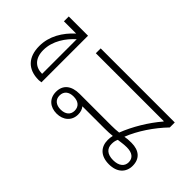

<svg xmlns="http://www.w3.org/2000/svg" viewBox="-227 -895 1008 1008"><g transform="rotate(-45 276.5 -391.0)"><path d="M235 -85C235 -103 234 -119 231 -134C300 -107 375 -57 434 0H471V-550H435V-46L433 -45C374 -96 297 -142 227 -169C225 -185 224 -206 224 -227V-459C224 -519 196 -555 144 -555C94 -555 65 -520 65 -472C65 -423 95 -388 142 -388C161 -388 176 -393 188 -403V-240C188 -215 189 -195 191 -180C179 -183 169 -184 157 -184C108 -184 71 -154 71 -89C71 -30 104 5 154 5C206 5 235 -28 235 -85ZM143 -415C113 -415 95 -437 95 -472C95 -506 113 -528 143 -528C175 -528 192 -506 192 -472C192 -437 175 -415 143 -415ZM152 -23C122 -23 102 -47 102 -89C102 -134 124 -155 156 -155C172 -155 182 -153 195 -147C197 -130 201 -108 201 -86C201 -47 185 -23 152 -23Z M125 -644H471V-787H435V-696C387 -749 325 -787 252 -787C170 -787 123 -743 123 -663ZM159 -673C159 -722 189 -757 252 -757C320 -757 379 -715 416 -673Z"/></g></svg>

Font: Noto Sans Thai Looped SemiCondensed ExtraLight
Style: Regular
Weight: 200
Width: 4
Designer: Sasikarn Vongin, Ben Mitchell
Foundry: The Fontpad Ltd
Version: Version 1.001